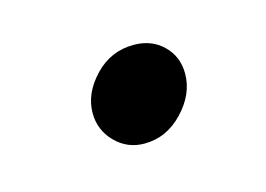

<svg xmlns="http://www.w3.org/2000/svg" viewBox="-34 -146 288 208"><g transform="rotate(-15 109.5 -42.0)"><path d="M125 -95.2Q145 -95.2 158 -82.5Q170.9 -69.8 170.9 -50.8Q170.9 -27.8 152.3 -8.3Q133.8 11.2 108.9 11.2Q89.8 11.2 76.4 -2.4Q63 -16.1 63 -35.2Q63 -57.1 81.1 -76.2Q99.1 -95.2 125 -95.2Z"/></g></svg>

Font: Linux Libertine
Style: Italic
Weight: 400
Italic angle: -12°
Designer: Philipp H. Poll
Foundry: Philipp H. Poll
Version: Version 5.1.6 ; ttfautohint (v0.9)